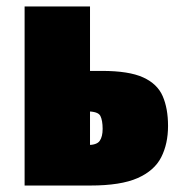

<svg xmlns="http://www.w3.org/2000/svg" viewBox="-20 -573 567 593"><path d="M295 -354Q378 -354 422 -334Q466 -314 482.5 -276Q499 -238 499 -184Q499 -129 478 -87.5Q457 -46 405 -23Q353 0 259 0H56V-553H258V-354ZM297 -175Q297 -201 290 -215Q283 -229 248 -229H258V-125H250Q279 -125 288 -138Q297 -151 297 -175Z"/></svg>

Font: Noto Sans Display Black
Style: Regular
Weight: 900
Designer: Monotype Design Team
Foundry: Monotype Imaging Inc.
Version: Version 2.003